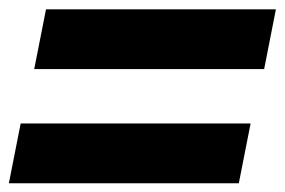

<svg xmlns="http://www.w3.org/2000/svg" viewBox="-21 -519 627 422"><path d="M80.1 -498.5H585.4L559.6 -367.2H54.2ZM24.4 -247.6H529.8L503.9 -116.2H-1.5Z"/></svg>

Font: Reddit Sans Chocolate ExBold
Style: Italic
Weight: 800
Italic angle: -11.25°
Designer: Stephen Hutchings
Version: Version 1.013